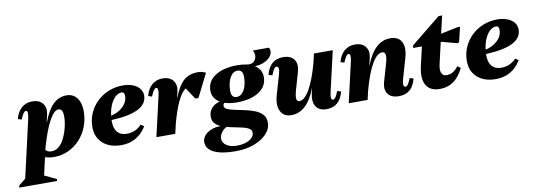

<svg xmlns="http://www.w3.org/2000/svg" viewBox="-140 -1065 4861 1744"><g transform="rotate(-10 2290.0 -193.5)"><path d="M-76 235 -72 216 -8 164 114 -370Q130 -441 104 -441Q82 -441 54 -370L20 -381Q37 -446 77.5 -481Q118 -516 176 -516Q240 -516 271.5 -476.5Q303 -437 289 -375L273 -306H275Q317 -416 369 -466Q421 -516 492 -516Q552 -516 587 -470.5Q622 -425 622 -347Q622 -271 596 -205Q570 -139 524 -89.5Q478 -40 417 -12Q356 16 285 16Q241 16 203 3L166 166L276 218L272 235ZM222 -80 218 -62Q232 -39 271 -39Q307 -39 334.5 -60Q362 -81 381.5 -115.5Q401 -150 414 -189.5Q427 -229 433 -266Q439 -303 439 -330Q439 -403 398 -403Q357 -403 311.5 -319Q266 -235 222 -80Z M907 16Q800 16 737 -40Q674 -96 674 -191Q674 -259 700 -318Q726 -377 772 -421.5Q818 -466 879.5 -491Q941 -516 1012 -516Q1089 -516 1138 -481.5Q1187 -447 1187 -392Q1187 -238 857 -224Q857 -216 857 -207Q857 -145 887 -111Q917 -77 972 -77Q1055 -77 1110 -137L1139 -117Q1057 16 907 16ZM991 -455Q959 -455 931.5 -430Q904 -405 885.5 -362Q867 -319 860 -263Q929 -279 972.5 -321.5Q1016 -364 1016 -419Q1016 -455 991 -455Z M1231 0 1316 -370Q1332 -441 1306 -441Q1284 -441 1256 -370L1222 -381Q1239 -446 1279.5 -481Q1320 -516 1378 -516Q1442 -516 1473.5 -476.5Q1505 -437 1491 -375L1478 -319H1480Q1521 -426 1572 -471Q1623 -516 1703 -516Q1743 -516 1776 -498L1669 -284H1640L1570 -390Q1494 -340 1427 -95L1405 0Z M1919 251Q1790 251 1720.5 217Q1651 183 1651 120Q1651 87 1674 60Q1697 33 1735.5 17.5Q1774 2 1822 2V1Q1790 -13 1769.5 -36.5Q1749 -60 1749 -97Q1749 -141 1776.5 -173.5Q1804 -206 1853 -219Q1787 -259 1787 -331Q1787 -417 1863 -466.5Q1939 -516 2069 -516Q2116 -516 2155 -507Q2193 -500 2216 -518Q2239 -536 2243 -565.5Q2247 -595 2230 -623H2379Q2393 -596 2385 -570.5Q2377 -545 2353.5 -524.5Q2330 -504 2296.5 -492Q2263 -480 2226 -480V-478Q2287 -438 2287 -369Q2287 -284 2211 -234Q2135 -184 2005 -184Q1942 -184 1895 -200Q1881 -192 1881 -174Q1881 -153 1907.5 -141Q1934 -129 1976.5 -120.5Q2019 -112 2066 -102Q2113 -92 2155.5 -75.5Q2198 -59 2224.5 -30.5Q2251 -2 2251 44Q2251 102 2206.5 149Q2162 196 2087 223.5Q2012 251 1919 251ZM2013 -233Q2056 -233 2083 -280.5Q2110 -328 2110 -403Q2110 -467 2061 -467Q2018 -467 1991 -419.5Q1964 -372 1964 -297Q1964 -233 2013 -233ZM1807 117Q1807 154 1843.5 178.5Q1880 203 1938 203Q2009 203 2054 177Q2099 151 2099 111Q2099 87 2078.5 73.5Q2058 60 2024.5 51.5Q1991 43 1951.5 36Q1912 29 1874 19Q1845 34 1826 61Q1807 88 1807 117Z M2474 16Q2404 16 2376 -39.5Q2348 -95 2373 -183L2427 -370Q2437 -403 2434 -422Q2431 -441 2417 -441Q2404 -441 2393 -425.5Q2382 -410 2366 -370L2332 -381Q2367 -516 2489 -516Q2560 -516 2590 -474Q2620 -432 2600 -361L2555 -205Q2539 -149 2542 -123Q2545 -97 2568 -97Q2615 -97 2663 -180Q2711 -263 2753 -417L2772 -500H2946L2860 -128Q2844 -57 2870 -57Q2883 -57 2894 -72.5Q2905 -88 2921 -128L2955 -117Q2921 18 2798 18Q2731 18 2702 -26.5Q2673 -71 2690 -147L2701 -194H2700Q2621 16 2474 16Z M3005 0 3090 -370Q3106 -441 3080 -441Q3058 -441 3030 -370L2996 -381Q3013 -446 3053.5 -481Q3094 -516 3152 -516Q3216 -516 3247.5 -476.5Q3279 -437 3265 -375L3249 -306H3251Q3331 -516 3477 -516Q3553 -516 3581 -462.5Q3609 -409 3583 -317L3529 -130Q3519 -97 3522 -78Q3525 -59 3539 -59Q3552 -59 3563 -74.5Q3574 -90 3590 -130L3624 -119Q3590 16 3467 16Q3395 16 3365 -26Q3335 -68 3356 -139L3401 -295Q3433 -403 3383 -403Q3336 -403 3288 -320Q3240 -237 3198 -82L3179 0Z M3845 16Q3754 16 3718.5 -45Q3683 -106 3709 -219L3749 -393H3668L3673 -417L3946 -638H3979L3941 -476L4099 -509H4121L4089 -374L4075 -365L3925 -405L3880 -210Q3867 -156 3879 -126.5Q3891 -97 3925 -97Q3957 -97 3983.5 -112Q4010 -127 4034 -160L4063 -140Q3990 16 3845 16Z M4361 16Q4254 16 4191 -40Q4128 -96 4128 -191Q4128 -259 4154 -318Q4180 -377 4226 -421.5Q4272 -466 4333.5 -491Q4395 -516 4466 -516Q4543 -516 4592 -481.5Q4641 -447 4641 -392Q4641 -238 4311 -224Q4311 -216 4311 -207Q4311 -145 4341 -111Q4371 -77 4426 -77Q4509 -77 4564 -137L4593 -117Q4511 16 4361 16ZM4445 -455Q4413 -455 4385.5 -430Q4358 -405 4339.5 -362Q4321 -319 4314 -263Q4383 -279 4426.5 -321.5Q4470 -364 4470 -419Q4470 -455 4445 -455Z"/></g></svg>

Font: Platypi ExtraBold
Style: Italic
Weight: 800
Italic angle: -13°
Designer: David Sargent
Foundry: Bolt Cutter Type
Version: Version 1.200; ttfautohint (v1.8.4.7-5d5b)